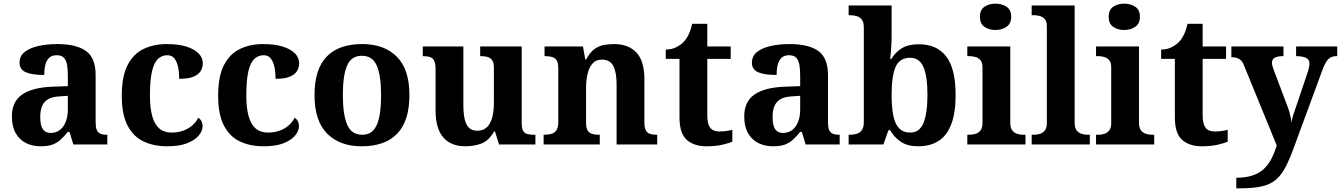

<svg xmlns="http://www.w3.org/2000/svg" viewBox="-20 -790 7333 1050"><path d="M202 10Q158 10 122.5 -7.5Q87 -25 66 -61.4Q45 -97.7 45 -153Q45 -234 101 -273Q157 -312 269 -316L351 -318.8V-374Q351 -407.6 347 -433.3Q343 -459 330 -473.5Q317 -488 289.5 -488Q264 -488 249 -474Q234 -460 228 -435.5Q222 -411 222 -380Q155 -380 121 -395Q87 -410 87 -447Q87 -483.8 115 -505.9Q143 -528 189.9 -538.5Q236.8 -549 292.8 -549Q398 -549 450.5 -511Q503 -473 503 -379.4V-124.1Q503 -96.6 508.5 -81.3Q514 -66 527.7 -59.5Q541.4 -53 563 -53H567V0H381L360 -69H351.4Q329 -42 309.5 -24.5Q290 -7 265 1.5Q240 10 202 10ZM256.8 -63Q286 -63 306.8 -78.7Q327.7 -94.3 339.3 -123.3Q351 -152.3 351 -191V-266L306 -263Q266 -261 242.9 -247.3Q219.9 -233.5 209.9 -209.3Q200 -185.1 200 -149.4Q200 -121 206 -101.5Q212 -82 224.8 -72.5Q237.6 -63 256.8 -63Z M894 10Q821 10 765 -16.5Q709 -43 677.5 -103.5Q646 -164 646 -266Q646 -374 678.5 -435.5Q711 -497 766.5 -523Q822 -549 891 -549Q956 -549 1000 -535Q1044 -521 1066.5 -497.5Q1089 -474 1089 -444Q1089 -423 1078.5 -403.5Q1068 -384 1040 -371.5Q1012 -359 960 -359Q960 -394 954 -423Q948 -452 934 -470Q920 -488 895 -488Q866 -488 844.5 -468.5Q823 -449 811.5 -401Q800 -353 800 -267Q800 -200 812.5 -155Q825 -110 851 -87.5Q877 -65 919 -65Q954 -65 982.5 -75.5Q1011 -86 1032 -104.5Q1053 -123 1064 -146Q1076 -139 1082 -126.5Q1088 -114 1088 -100Q1088 -75 1067.5 -49.5Q1047 -24 1004.5 -7Q962 10 894 10Z M1421 10Q1348 10 1292 -16.5Q1236 -43 1204.5 -103.5Q1173 -164 1173 -266Q1173 -374 1205.5 -435.5Q1238 -497 1293.5 -523Q1349 -549 1418 -549Q1483 -549 1527 -535Q1571 -521 1593.5 -497.5Q1616 -474 1616 -444Q1616 -423 1605.5 -403.5Q1595 -384 1567 -371.5Q1539 -359 1487 -359Q1487 -394 1481 -423Q1475 -452 1461 -470Q1447 -488 1422 -488Q1393 -488 1371.5 -468.5Q1350 -449 1338.5 -401Q1327 -353 1327 -267Q1327 -200 1339.5 -155Q1352 -110 1378 -87.5Q1404 -65 1446 -65Q1481 -65 1509.5 -75.5Q1538 -86 1559 -104.5Q1580 -123 1591 -146Q1603 -139 1609 -126.5Q1615 -114 1615 -100Q1615 -75 1594.5 -49.5Q1574 -24 1531.5 -7Q1489 10 1421 10Z M1957.6 10Q1838 10 1769 -59.3Q1700 -128.7 1700 -270.3Q1700 -411 1766.1 -480Q1832.2 -549 1961 -549Q2081 -549 2150 -480Q2219 -411 2219 -270.3Q2219 -128.7 2152.5 -59.3Q2086 10 1957.6 10ZM1960.2 -53Q1999 -53 2021.7 -77.4Q2044.3 -101.7 2054.2 -150.5Q2064 -199.2 2064 -270Q2064 -377 2040.5 -431Q2017 -485 1959 -485Q1901 -485 1878 -431.2Q1855 -377.5 1855 -270Q1855 -164 1878.5 -108.5Q1902 -53 1960.2 -53Z M2524 10Q2446.4 10 2404.2 -38.5Q2362 -87 2362 -188V-412Q2362 -441 2355 -456.5Q2348 -472 2333 -477.5Q2318 -483 2294 -483H2292V-536H2514V-216Q2514 -172.6 2520.5 -141.3Q2527 -110 2543.8 -92.5Q2560.6 -75 2589.8 -75Q2622 -75 2642 -93.5Q2662 -112 2671.5 -146.7Q2681 -181.4 2681 -227V-419Q2681 -447.9 2671 -461.5Q2661 -475 2644.8 -479Q2628.7 -483 2608.6 -483H2606V-536H2833V-115.6Q2833 -87 2841.5 -73.5Q2850 -60 2865.7 -56.5Q2881.4 -53 2900 -53H2908V0H2709L2687 -71H2682.1Q2652 -19 2611.5 -4.5Q2571 10 2524 10Z M2953 0V-53H2955Q2978 -53 2995.5 -58Q3013 -63 3023 -77.7Q3033 -92.4 3033 -121.8V-417.6Q3033 -446 3024 -460Q3015 -474 2999 -478.5Q2983 -483 2961 -483H2958V-536H3168L3180.7 -465H3185.5Q3206 -503 3229.5 -520.5Q3253 -538 3280.3 -543.5Q3307.7 -549 3338.9 -549Q3416 -549 3460 -503.2Q3504 -457.4 3504 -356V-123.5Q3504 -93 3511.5 -78Q3519 -63 3534 -58Q3549 -53 3571 -53H3574V0H3352V-329Q3352 -394 3334.1 -429Q3316.3 -464 3271.8 -464Q3239 -464 3220.2 -442.5Q3201.3 -420.9 3193.2 -385.5Q3185 -350.1 3185 -309V-118Q3185 -90 3194 -76Q3203 -62 3219 -57.5Q3235 -53 3257 -53H3260V0Z M3843 10Q3776 10 3736 -25Q3696 -60 3696 -148V-468H3621V-519Q3653 -519 3678.5 -532Q3704 -545 3719 -561Q3734 -577 3746 -601.5Q3758 -626 3765 -660H3848V-536H3976V-468H3848V-158Q3848 -113 3863.5 -92Q3879 -71 3914 -71Q3934 -71 3951.5 -73.5Q3969 -76 3985 -80V-15Q3969 -8 3932.5 1Q3896 10 3843 10Z M4207 10Q4163 10 4127.5 -7.5Q4092 -25 4071 -61.4Q4050 -97.7 4050 -153Q4050 -234 4106 -273Q4162 -312 4274 -316L4356 -318.8V-374Q4356 -407.6 4352 -433.3Q4348 -459 4335 -473.5Q4322 -488 4294.5 -488Q4269 -488 4254 -474Q4239 -460 4233 -435.5Q4227 -411 4227 -380Q4160 -380 4126 -395Q4092 -410 4092 -447Q4092 -483.8 4120 -505.9Q4148 -528 4194.9 -538.5Q4241.8 -549 4297.8 -549Q4403 -549 4455.5 -511Q4508 -473 4508 -379.4V-124.1Q4508 -96.6 4513.5 -81.3Q4519 -66 4532.7 -59.5Q4546.4 -53 4568 -53H4572V0H4386L4365 -69H4356.4Q4334 -42 4314.5 -24.5Q4295 -7 4270 1.5Q4245 10 4207 10ZM4261.8 -63Q4291 -63 4311.8 -78.7Q4332.7 -94.3 4344.3 -123.3Q4356 -152.3 4356 -191V-266L4311 -263Q4271 -261 4247.9 -247.3Q4224.9 -233.5 4214.9 -209.3Q4205 -185.1 4205 -149.4Q4205 -121 4211 -101.5Q4217 -82 4229.8 -72.5Q4242.6 -63 4261.8 -63Z M5001.4 10Q4943.3 10 4906.7 -14.5Q4870.1 -39 4848 -78H4838.8L4811 0H4621V-53H4627.7Q4647 -53 4664.5 -58Q4682 -63 4693 -78Q4704 -92.9 4704 -122.8V-640.1Q4704 -669 4693 -683Q4682 -697 4664.5 -702Q4647 -707 4625 -707H4621V-760H4856V-589Q4856 -574.4 4855 -551.7Q4854 -529 4852 -506Q4850 -483 4848 -468H4855Q4877 -505 4912.5 -526.5Q4948.1 -548 5005.3 -548Q5103 -548 5154.5 -481.3Q5206 -414.5 5206 -270Q5206 -173.5 5182.4 -111.2Q5158.9 -49 5113.2 -19.5Q5067.6 10 5001.4 10ZM4958.5 -65Q5008.7 -65 5030.3 -117.9Q5052 -170.8 5052 -271Q5052 -373 5030 -423.5Q5008 -474 4957.8 -474Q4899.4 -474 4877.7 -424Q4856 -374 4856 -270.3Q4856 -204 4865 -158.5Q4874 -113 4896.5 -89Q4919 -65 4958.5 -65Z M5270 0V-53H5282Q5297 -53 5313.5 -57.5Q5330 -62 5341.5 -75.9Q5353 -89.8 5353 -117.7V-422Q5353 -448.9 5341 -462Q5329 -475 5312.5 -479Q5296 -483 5282 -483H5270V-536H5505V-118Q5505 -90 5516.5 -76Q5528 -62 5545 -57.5Q5562 -53 5576 -53H5588V0ZM5424.1 -626Q5388 -626 5363.5 -643.5Q5339 -661 5339 -698Q5339 -736 5363.7 -753Q5388.5 -770 5424.5 -770Q5459 -770 5484.5 -753Q5510 -736 5510 -698Q5510 -661 5484.4 -643.5Q5458.8 -626 5424.1 -626Z M5622 0V-53H5634Q5649 -53 5665.5 -57.5Q5682 -62 5693.5 -76Q5705 -90 5705 -118V-646Q5705 -673 5693 -686Q5681 -699 5664.5 -703Q5648 -707 5634 -707H5622V-760H5857V-118Q5857 -90 5868.5 -76Q5880 -62 5897 -57.5Q5914 -53 5928 -53H5940V0Z M5974 0V-53H5986Q6001 -53 6017.5 -57.5Q6034 -62 6045.5 -75.9Q6057 -89.8 6057 -117.7V-422Q6057 -448.9 6045 -462Q6033 -475 6016.5 -479Q6000 -483 5986 -483H5974V-536H6209V-118Q6209 -90 6220.5 -76Q6232 -62 6249 -57.5Q6266 -53 6280 -53H6292V0ZM6128.1 -626Q6092 -626 6067.5 -643.5Q6043 -661 6043 -698Q6043 -736 6067.7 -753Q6092.5 -770 6128.5 -770Q6163 -770 6188.5 -753Q6214 -736 6214 -698Q6214 -661 6188.4 -643.5Q6162.8 -626 6128.1 -626Z M6552 10Q6485 10 6445 -25Q6405 -60 6405 -148V-468H6330V-519Q6362 -519 6387.5 -532Q6413 -545 6428 -561Q6443 -577 6455 -601.5Q6467 -626 6474 -660H6557V-536H6685V-468H6557V-158Q6557 -113 6572.5 -92Q6588 -71 6623 -71Q6643 -71 6660.5 -73.5Q6678 -76 6694 -80V-15Q6678 -8 6641.5 1Q6605 10 6552 10Z M6741 182Q6793 182 6830 169.5Q6867 157 6892 133.5Q6917 110 6933.5 77.5Q6950 45 6962 5L6782 -435Q6775 -453 6765 -461.5Q6755 -470 6743.5 -473.5Q6732 -477 6718 -477H6714V-536H6999V-483H6996Q6968 -483 6952 -475Q6936 -467 6936 -446Q6936 -438 6939.5 -426.5Q6943 -415 6946 -407L7015 -224Q7025 -199 7030.5 -180Q7036 -161 7039 -146.5Q7042 -132 7043 -118Q7045 -139 7053.5 -165Q7062 -191 7065 -198L7131 -394Q7135 -404 7138 -419Q7141 -434 7141 -443Q7141 -465 7123 -473.5Q7105 -482 7072 -483H7068V-536H7293V-483H7289Q7271 -483 7257.5 -476Q7244 -469 7233.5 -453Q7223 -437 7213 -410L7062 0Q7036 73 7012.5 119.5Q6989 166 6958 192.5Q6927 219 6879.5 229.5Q6832 240 6758 240H6741Z"/></svg>

Font: Noto Serif Thai
Style: Regular
Weight: 400
Designer: Monotype Design Team
Foundry: Monotype Imaging Inc.
Version: Version 2.001